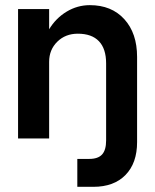

<svg xmlns="http://www.w3.org/2000/svg" viewBox="-20 -535 598 742"><path d="M390.1 -290Q390.1 -346.7 362.3 -375.7Q334.5 -404.8 280.8 -404.8Q232.9 -404.8 201.4 -373.8Q169.9 -342.8 169.9 -295.9V0H49.8V-500H169.9V-421.9Q195.8 -464.8 237.5 -490Q279.3 -515.1 327.1 -515.1Q411.1 -515.1 460.4 -460.9Q509.8 -406.7 509.8 -314.9V14.2Q509.8 95.2 465.1 141.1Q420.4 187 340.8 187H278.8V79.1H325.2Q358.9 79.1 374.5 62Q390.1 44.9 390.1 7.8Z"/></svg>

Font: Overused Grotesk SemiBold
Style: Regular
Weight: 600
Version: Version 0.002